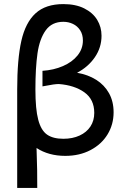

<svg xmlns="http://www.w3.org/2000/svg" viewBox="-20 -750 640 938"><path d="M289.5 -730Q349.5 -730 391.5 -709Q433.5 -688 454.8 -653Q476 -618 476 -575.5Q476 -518 443.5 -470.5Q411 -423 356.5 -394.5Q409.5 -385.5 449.8 -360.2Q490 -335 512.5 -294.8Q535 -254.5 535 -201.5Q535 -142 505.5 -93.5Q476 -45 422.2 -16.8Q368.5 11.5 299 11.5Q217.5 11.5 158.5 -27Q161 39 161.5 81.8Q162 124.5 162 168H64V-314Q64 -460 84.2 -550Q104.5 -640 153.8 -685Q203 -730 289.5 -730ZM440.5 -198.5Q440.5 -264.5 392.2 -299Q344 -333.5 267.5 -339.5Q256.5 -339.5 240 -337.2Q223.5 -335 187.5 -328V-404Q242 -407.5 287.2 -427Q332.5 -446.5 358.8 -479Q385 -511.5 385 -552Q385 -581.5 371.5 -602.2Q358 -623 336.2 -633.2Q314.5 -643.5 289.5 -643.5Q233.5 -643.5 203.5 -602Q173.5 -560.5 163.2 -489.8Q153 -419 153 -312.5Q153 -217 166.8 -165Q180.5 -113 209.8 -92.5Q239 -72 289.5 -72Q334.5 -72 368.8 -87.8Q403 -103.5 421.8 -132Q440.5 -160.5 440.5 -198.5Z"/></svg>

Font: JuliaMono SemiBold
Style: Regular
Weight: 600
Monospace: yes
Designer: cormullion
Foundry: corm
Version: Version 0.055; ttfautohint (v1.8.4)